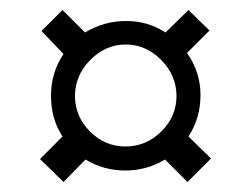

<svg xmlns="http://www.w3.org/2000/svg" viewBox="-20 -481 502 384"><path d="M105 -208Q82 -243 82 -289.5Q82 -336 107 -373L63 -419L105 -461L150 -416Q188 -439 232 -439Q276 -439 311 -416L357 -461L399 -420L354 -375Q381 -337 381 -291Q381 -245 357 -208L402 -164L355 -117L310 -162Q274 -140 230.5 -140Q187 -140 151 -162L107 -117L60 -163ZM160.5 -361Q130 -330 130 -289Q130 -248 160 -218Q190 -188 231 -188Q272 -188 302.5 -218Q333 -248 333 -289Q333 -330 302.5 -361Q272 -392 231.5 -392Q191 -392 160.5 -361Z"/></svg>

Font: Ruluko
Style: Regular
Weight: 400
Designer: Ana Sanfelippo, Angelica Diaz, Meme Hernandez
Foundry: Ana Sanfelippo, Angelica Diaz y Meme Hernandez
Version: Version 1.001